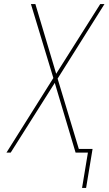

<svg xmlns="http://www.w3.org/2000/svg" viewBox="-20 -755 540 950"><path d="M386 175 415 0H354L251 -345L33 0H12L244 -369L133 -735H155L258 -390L476 -735H497L265 -366L370 -18H438L406 175Z"/></svg>

Font: Iosevka SS04 Thin Oblique
Style: Regular
Weight: 100
Italic angle: -9°
Monospace: yes
Designer: Belleve Invis
Foundry: Belleve Invis
Version: Version 19.0.0; ttfautohint (v1.8.4)